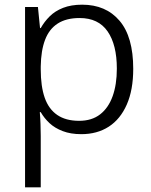

<svg xmlns="http://www.w3.org/2000/svg" viewBox="-20 -563 644 820"><path d="M331 -543Q432 -543 490.5 -474.5Q549 -406 549 -269Q549 -179 521.5 -116.5Q494 -54 444.5 -22Q395 10 327 10Q282 10 248 -3Q214 -16 191.5 -37Q169 -58 154 -84H150Q152 -61 153 -33Q154 -5 154 18V237H87V-533H142L151 -443H154Q169 -470 192 -493Q215 -516 249.5 -529.5Q284 -543 331 -543ZM320 -486Q263 -486 226.5 -462.5Q190 -439 172.5 -393Q155 -347 154 -279V-267Q154 -194 171 -145.5Q188 -97 224.5 -72Q261 -47 318 -47Q372 -47 407.5 -74.5Q443 -102 461 -152Q479 -202 479 -270Q479 -372 439.5 -429Q400 -486 320 -486Z"/></svg>

Font: Noto Sans Oriya Light
Style: Regular
Weight: 300
Version: Version 2.003